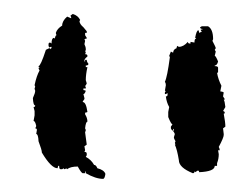

<svg xmlns="http://www.w3.org/2000/svg" viewBox="-20 -645 368 282"><path d="M86.9 -624.5Q94.7 -622.1 97.7 -615.7L96.7 -613.8Q97.2 -609.4 102.5 -605L107.4 -599.1V-596.7H105V-593.3L107.4 -589.4V-588.4Q106 -588.4 104 -587.4L105 -585L104 -580.1Q106 -576.2 106 -572.8V-571.8Q106 -570.3 105 -570.3L106 -567.9L105 -565.4Q108.4 -565.4 108.4 -563V-562Q104 -558.6 104 -556.2V-554.7H105V-557.1H107.4Q107.4 -554.2 109.9 -551.3Q109.9 -548.8 106 -548.8V-546.4H108.4Q106 -535.6 106 -527.3L107.4 -522.5Q106 -519 105 -519L106 -516.6V-515.1H102.5V-512.7Q104 -512.7 106 -511.7Q104.5 -506.8 102.5 -506.8L104 -501V-499.5L101.6 -496.1V-495.1Q106.4 -495.1 108.4 -480.5Q106.4 -479.5 105 -479.5V-477.1Q108.4 -471.7 108.4 -466.3Q106 -466.3 105 -456.5L106 -454.1Q106 -453.1 105 -450.7L107.4 -432.6L104 -430.2L105 -424.3L104 -421.9Q107.4 -421.9 107.4 -419.4V-417L106 -414.6Q113.8 -410.6 118.2 -402.8Q121.1 -402.8 123 -397.9Q132.8 -395.5 134.8 -389.6Q133.8 -382.3 131.3 -382.3Q120.6 -382.3 106 -390.6V-393.1H105V-390.6H101.6Q99.6 -390.6 94.2 -400.4Q83.5 -400.4 78.6 -396.5Q77.6 -396.5 77.6 -397.9L75.2 -396.5Q73.7 -396.5 73.7 -397.9L71.3 -396.5H68.8Q66.9 -396.5 66.9 -401.4H65.4Q65.4 -400.4 64.5 -397.9Q55.2 -397.9 41.5 -420.9Q41.5 -424.8 36.6 -437.5Q36.1 -448.2 33.2 -448.2L34.2 -454.1Q34.2 -456.5 31.7 -456.5Q33.2 -459 33.2 -460Q31.7 -467.3 29.3 -467.3L30.8 -475.6V-481.9L29.3 -487.8Q31.7 -487.8 31.7 -490.2Q28.8 -490.2 28.3 -501Q31.7 -508.3 31.7 -511.7Q30.8 -514.2 30.8 -515.1L31.7 -517.6L30.8 -520Q33.7 -533.7 38.1 -541.5Q36.6 -543.9 36.6 -545.4Q38.1 -545.4 38.1 -546.4Q36.6 -546.4 36.6 -547.9Q39.6 -547.9 47.4 -571.8Q51.3 -574.2 53.7 -574.2Q53.7 -572.8 54.7 -572.8L55.7 -575.2V-576.2H54.7L52.2 -575.2L51.3 -577.6V-580.1Q51.3 -582.5 53.7 -582.5L55.7 -581.1Q55.7 -589.4 59.6 -589.4Q59.6 -588.4 60.5 -588.4Q61.5 -593.3 63 -593.3Q62 -595.7 62 -596.7Q64 -603 71.3 -607.4Q71.3 -614.3 78.6 -620.6L84.5 -618.2V-619.6L83.5 -622.1ZM276.4 -606.4H285.6Q293 -602.1 293 -587.4L292 -585Q296.9 -575.7 296.9 -574.2L295.4 -571.8L296.9 -569.3L295.4 -563Q296.9 -563 300.3 -554.7Q298.8 -548.8 295.4 -548.8V-547.9Q300.3 -547.9 300.3 -545.4V-539.1Q300.3 -538.1 298.8 -538.1Q300.3 -528.8 305.2 -519L303.7 -511.7V-510.7Q306.6 -510.7 308.6 -509.3L307.6 -503.4L310.1 -499.5Q310.1 -498.5 308.6 -498.5Q310.1 -496.6 311 -487.8L307.6 -481.9Q310.1 -481.4 310.1 -479.5Q310.1 -478 308.6 -478Q311 -465.3 311 -459L307.6 -456.5L308.6 -448.2V-446.8Q308.6 -442.9 301.3 -429.2Q302.7 -426.8 302.7 -424.3H300.3L301.3 -418.5Q301.3 -411.6 298.8 -405.3V-401.4H295.4Q295.4 -393.1 272.5 -392.1Q272.5 -394.5 270.5 -394.5L266.6 -392.1Q266.6 -393.1 265.6 -393.1Q265.6 -390.6 263.2 -390.6Q242.7 -398.9 242.7 -409.7Q240.2 -425.3 236.8 -432.6H237.8L236.8 -435.1L237.8 -437.5Q235.4 -441.4 235.4 -443.4L236.8 -448.2Q235.4 -451.7 234.4 -451.7L235.4 -454.1V-455.6H234.4V-453.1Q232.4 -453.1 231 -456.5V-459L233.4 -462.4Q231.4 -462.4 227.1 -473.1V-480.5L228.5 -487.8Q224.6 -494.6 223.6 -503.4Q226.1 -503.4 226.1 -505.9V-508.3L223.6 -506.8H222.2V-509.3Q222.2 -510.7 223.6 -510.7Q223.6 -511.7 222.2 -511.7L223.6 -520Q223.6 -522.9 222.2 -524.9Q225.6 -531.7 229.5 -561L228.5 -563L231 -569.3L233.4 -567.9H234.4Q234.4 -572.3 239.3 -574.2Q239.3 -575.2 240.2 -577.6L242.7 -576.2Q249.5 -576.2 255.9 -583.5Q256.3 -581.1 258.3 -581.1H259.8V-583.5L265.6 -582.5Q265.6 -588.4 268.1 -588.4Q268.1 -589.4 266.6 -589.4Q268.6 -600.6 271.5 -600.6Q272.5 -598.1 272.5 -596.7Q274.9 -598.1 276.4 -598.1L274.9 -600.6V-601.6H277.3V-602.5Q273.9 -602.5 273.9 -605Z"/></svg>

Font: Otrack
Style: Regular
Weight: 400
Designer: Sodina
Foundry: Sodina
Version: Version 2.10 June 16, 2016